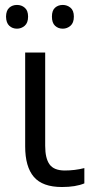

<svg xmlns="http://www.w3.org/2000/svg" viewBox="-20 -748 379 778"><path d="M82 -154.8V-535.2H163.1V-157.2Q163.1 -106.4 180.7 -82Q198.2 -57.6 241.2 -57.1Q283.7 -57.1 321.8 -66.9V-4.9Q286.6 9.8 231 9.8Q152.3 9.8 117.2 -31.2Q82 -72.3 82 -154.8ZM190.4 -680.7Q190.4 -705.6 203.1 -716.8Q215.8 -728 234.4 -728Q252 -728 265.6 -716.8Q279.3 -705.6 279.3 -680.7Q279.3 -655.3 265.6 -643.6Q252 -631.8 234.4 -631.8Q215.8 -631.8 203.1 -643.6Q190.4 -655.3 190.4 -680.7ZM4.4 -680.7Q4.9 -705.6 17.6 -716.8Q30.3 -728 48.8 -728Q67.4 -728 80.1 -716.8Q93.8 -705.6 93.8 -680.7Q93.8 -655.3 80.1 -643.6Q66.4 -631.8 48.8 -631.8Q30.3 -631.8 17.6 -643.6Q4.9 -655.3 4.4 -680.7Z"/></svg>

Font: OpenSans
Style: Regular
Weight: 400
Foundry: Ascender Corporation
Version: Version 1.10